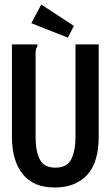

<svg xmlns="http://www.w3.org/2000/svg" viewBox="-20 -820 490 852"><path d="M225 12Q130 13 81.5 -46.5Q33 -106 33 -213V-623H146V-614Q141 -608 139.5 -601Q138 -594 138 -577V-212Q138 -148 157 -112Q176 -76 226 -76Q277 -76 296 -113Q315 -150 315 -215V-623H418V-216Q418 -97 365.5 -42.5Q313 12 225 12ZM281 -653 119 -717 163 -800 308 -705Z"/></svg>

Font: Inconsolata SemiCondensed Bold
Style: Regular
Weight: 700
Width: 4
Monospace: yes
Designer: Raph Levien, Cyreal, Brenton Simpson
Foundry: Raph Levien, Cyreal, Google
Version: Version 3.001; ttfautohint (v1.8.2.53-6de2)